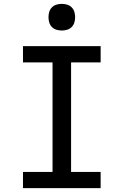

<svg xmlns="http://www.w3.org/2000/svg" viewBox="-20 -974 640 994"><path d="M99 0V-84H252V-651H99V-735H501V-651H348V-84H501V0ZM300 -816Q286 -816 272.5 -820Q259 -824 249 -834Q239 -844 235 -857.5Q231 -871 231 -885Q231 -899 235 -912.5Q239 -926 249 -936Q259 -946 272.5 -950Q286 -954 300 -954Q314 -954 327.5 -950Q341 -946 351 -936Q361 -926 365 -912.5Q369 -899 369 -885Q369 -871 365 -857.5Q361 -844 351 -834Q341 -824 327.5 -820Q314 -816 300 -816Z"/></svg>

Font: Iosevka Curly Slab MdEx
Style: Regular
Weight: 500
Width: 7
Monospace: yes
Designer: Belleve Invis
Foundry: Belleve Invis
Version: Version 11.1.0; ttfautohint (v1.8.3)